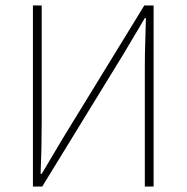

<svg xmlns="http://www.w3.org/2000/svg" viewBox="-20 -680 680 700"><path d="M100 0V-660H132V-232Q132 -186 131 -140Q130 -94 128 -46H132L208 -174L506 -660H540V0H508V-434Q508 -481 509.5 -524.5Q511 -568 512 -614H508L432 -486L134 0Z"/></svg>

Font: Source Sans 3
Style: Regular
Weight: 200
Designer: Paul D. Hunt
Foundry: Adobe
Version: Version 3.046;hotconv 1.0.118;makeotfexe 2.5.65603